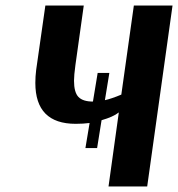

<svg xmlns="http://www.w3.org/2000/svg" viewBox="-20 -670 640 690"><path d="M461 -650H600L509 0H370L407 -266Q387 -250 345 -238L329 -138H287L302 -228Q279 -225 252 -225Q107 -225 107 -372Q107 -395 110 -419L143 -650H281L251 -436Q246 -399 246 -380Q246 -338 262 -321.5Q278 -305 314 -305L331 -408H373L357 -310Q380 -315 416 -330Z"/></svg>

Font: Arsenal
Style: Bold Italic
Weight: 700
Italic angle: -9.10001°
Designer: Andrij Shevchenko
Foundry: Stairsfor
Version: Version 2.001;PS 002.001;hotconv 1.0.88;makeotf.lib2.5.64775